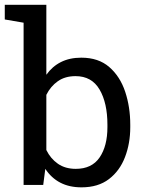

<svg xmlns="http://www.w3.org/2000/svg" viewBox="-28 -782 607 812"><path d="M316.9 10.3Q265.1 10.3 227.1 -9.5Q189 -29.3 163.6 -67.9L154.8 0H71.8V-686L-7.8 -699.7V-761.7H168V-465.8Q192.9 -501 229.7 -519.5Q266.6 -538.1 315.9 -538.1Q388.7 -538.1 434.3 -498.3Q480 -458.5 501.5 -393.8Q522.9 -329.1 522.9 -254.4V-244.1Q522.9 -175.8 500.7 -117.7Q478.5 -59.6 432.9 -24.7Q387.2 10.3 316.9 10.3ZM292.5 -67.9Q360.4 -67.9 393.3 -116.2Q426.3 -164.6 426.3 -244.1V-254.4Q426.3 -346.7 393.1 -403.3Q359.9 -460 291.5 -460Q247.1 -460 216.6 -438.5Q186 -417 168 -380.9V-147.5Q186 -110.8 217 -89.4Q248 -67.9 292.5 -67.9Z"/></svg>

Font: Hanuman
Style: Regular
Weight: 400
Designer: Danh Hong
Foundry: Danh Hong
Version: Version 9.000